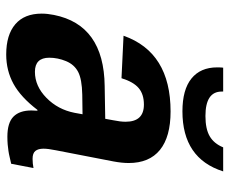

<svg xmlns="http://www.w3.org/2000/svg" viewBox="-82 -672 763 640"><g transform="rotate(90 300.0 -351.5)"><path d="M161.1 9.8Q95.7 9.8 60.3 -20.5Q24.9 -50.8 24.9 -108.4Q24.9 -127.4 29.3 -149.4Q62.5 -315.9 266.1 -318.4L375.5 -320.3L380.4 -347.2Q385.3 -370.6 385.3 -388.2Q385.3 -449.2 328.1 -449.2Q293.5 -449.2 272.9 -431.6Q252.4 -414.1 240.2 -374.5L98.6 -381.3Q153.8 -538.1 351.1 -538.1Q435.5 -538.1 479.2 -502.7Q522.9 -467.3 522.9 -398.4Q522.9 -376 517.6 -347.7L480.5 -156.2Q475.1 -129.4 475.1 -114.7Q475.1 -96.7 482.7 -87.4Q490.2 -78.1 508.8 -78.1Q524.4 -78.1 539.6 -81.1L525.4 -6.8Q512.7 -3.9 502.4 -1.5Q492.2 1 482.2 2.4Q472.2 3.9 460.9 4.9Q449.7 5.9 435.1 5.9Q388.7 5.9 368.2 -14.4Q347.7 -34.7 347.7 -74.2L348.6 -94.2H345.7Q303.7 -39.1 259.3 -14.6Q214.8 9.8 161.1 9.8ZM360.4 -244.6 294.9 -243.7Q243.7 -242.7 219.2 -230Q194.8 -217.3 183.3 -189.7Q171.9 -162.1 171.9 -133.8Q171.9 -85.9 218.8 -85.9Q266.6 -85.9 305.7 -124.3Q344.7 -162.6 355.5 -217.8ZM350.6 -577.6Q278.3 -577.6 241.2 -607.7Q204.1 -637.7 204.1 -693.4Q204.1 -708 205.1 -713.4H284.7V-708.5Q284.7 -654.3 366.2 -654.3Q409.2 -654.3 433.6 -668.5Q458 -682.6 470.7 -713.4H550.8Q507.8 -577.6 350.6 -577.6Z"/></g></svg>

Font: Liberation Mono
Style: Bold Italic
Weight: 700
Italic angle: -12°
Monospace: yes
Designer: Steve Matteson
Foundry: Ascender Corporation
Version: Version 2.1.5